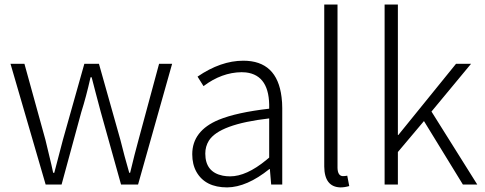

<svg xmlns="http://www.w3.org/2000/svg" viewBox="-20 -815 2140 848"><path d="M181.6 0 26.4 -533.2H87.9L180.7 -197.3Q185.5 -177.7 194.3 -140.6Q209 -81.1 214.8 -51.8H219.7Q245.1 -147.5 257.8 -197.3L352.5 -533.2H417L511.7 -197.3Q529.3 -126 550.8 -51.8H554.7Q561.5 -78.1 574.2 -130.9Q585.9 -174.8 591.8 -197.3L682.6 -533.2H740.2L589.8 0H514.6L424.8 -321.3Q417 -348.6 403.3 -402.3Q391.6 -449.2 384.8 -473.6H379.9Q360.4 -386.7 338.9 -319.3L252 0Z M983.4 12.7Q886.7 12.7 847.7 -55.7Q829.1 -88.9 829.1 -133.8Q829.1 -237.3 946.3 -286.1Q1025.4 -318.4 1168.9 -335Q1172.9 -482.4 1066.4 -495.1Q1056.6 -496.1 1046.9 -496.1Q959 -495.1 878.9 -434.6L852.5 -476.6Q955.1 -546.9 1054.7 -546.9Q1204.1 -546.9 1223.6 -385.7Q1226.6 -362.3 1226.6 -337.9V0H1177.7L1171.9 -68.4H1169.9Q1070.3 11.7 983.4 12.7ZM996.1 -36.1Q1068.4 -36.1 1156.2 -108.4Q1163.1 -114.3 1168.9 -119.1V-292Q948.2 -266.6 902.3 -193.4Q886.7 -168 886.7 -136.7Q886.7 -54.7 963.9 -39.1Q979.5 -36.1 996.1 -36.1Z M1483.4 12.7Q1413.1 10.7 1412.1 -79.1V-794.9H1470.7V-73.2Q1471.7 -38.1 1494.1 -37.1Q1503.9 -37.1 1513.7 -39.1L1522.5 6.8Q1502 12.7 1483.4 12.7Z M1678.7 0V-794.9H1737.3V-218.8H1739.3L1994.1 -533.2H2060.5L1885.7 -322.3L2087.9 0H2024.4L1852.5 -280.3L1737.3 -143.6V0Z"/></svg>

Font: Taipei Sans TC Beta Light
Style: Regular
Weight: 300
Designer: JT Foundry
Foundry: JT Foundry
Version: Version 1.000